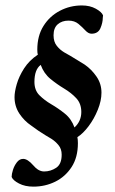

<svg xmlns="http://www.w3.org/2000/svg" viewBox="-20 -656 427 716"><path d="M104.5 40Q73.2 40 50.8 28.3Q28.3 16.6 23.4 3.9Q23.4 -6.8 28.3 -22.5Q33.2 -38.1 43 -50.8Q52.7 -63.5 66.4 -63.5Q83 -63.5 103.5 -40Q123 -16.6 144.5 -16.6Q168.9 -16.6 189.5 -30.3Q210 -43.9 210 -79.1Q210 -100.6 198.2 -114.7Q186.5 -128.9 171.9 -138.2Q157.2 -147.5 148.4 -152.3Q135.7 -160.2 122.6 -168.9Q109.4 -177.7 96.7 -187.5Q70.3 -205.1 52.2 -232.4Q34.2 -259.8 34.2 -293.9Q34.2 -313.5 42.5 -342.3Q50.8 -371.1 69.8 -400.9Q88.9 -430.7 121.1 -452.1Q119.1 -458 119.1 -470.7Q119.1 -522.5 142.1 -559.1Q165 -595.7 203.1 -615.7Q241.2 -635.7 285.2 -635.7Q315.4 -635.7 337.4 -623.5Q359.4 -611.3 364.3 -598.6L363.3 -589.8Q363.3 -571.3 354.5 -550.8Q345.7 -530.3 321.3 -530.3Q309.6 -530.3 298.3 -542.5Q287.1 -554.7 272.5 -566.9Q257.8 -579.1 235.4 -579.1Q210.9 -579.1 195.3 -565.4Q179.7 -551.8 179.7 -524.4Q179.7 -500 191.9 -484.9Q204.1 -469.7 219.2 -460.9Q234.4 -452.1 243.2 -447.3L295.9 -415Q321.3 -397.5 339.8 -370.6Q358.4 -343.8 358.4 -310.5Q358.4 -280.3 344.7 -246.6Q331.1 -212.9 310.5 -185.5Q290 -158.2 268.6 -144.5Q269.5 -139.6 270 -134.3Q270.5 -128.9 270.5 -122.1Q270.5 -69.3 247.1 -33.2Q223.6 2.9 186 21.5Q148.4 40 104.5 40ZM257.8 -180.7Q283.2 -204.1 283.2 -238.3Q283.2 -269.5 264.6 -289.6Q246.1 -309.6 219.2 -325.7Q192.4 -341.8 168 -361.8Q143.6 -381.8 131.8 -414.1Q108.4 -396.5 108.4 -350.6Q108.4 -319.3 127 -300.8Q145.5 -282.2 171.4 -267.1Q197.3 -252 221.7 -232.4Q246.1 -212.9 257.8 -180.7Z"/></svg>

Font: Crimson Text
Style: Bold Italic
Weight: 700
Italic angle: -11°
Designer: Sebastian Kosch
Foundry: Sebastian Kosch
Version: Version 1.100; ttfautohint (v1.8.4)